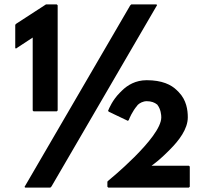

<svg xmlns="http://www.w3.org/2000/svg" viewBox="-20 -847 928 869"><path d="M666 -97 678 -106C694 -118 716 -137 740 -161L749 -170C790 -211 830 -263 830 -316C830 -349 824 -394 789 -430L781 -438C755 -464 713 -484 644 -484C594 -484 557 -462 531 -436L522 -427C490 -395 473 -356 469 -345L473 -341L559 -300L563 -304C565 -310 579 -344 602 -370V-371C612 -381 628 -389 644 -389C665 -389 680 -383 691 -374H692V-373C708 -353 710 -326 710 -316C710 -269 649 -197 588 -136C530 -78 471 -30 471 -30L466 -25V-2L470 2H835L839 -2V-93L835 -97ZM691 -824 688 -827H574L569 -822L91 -1L94 2H208L213 -3ZM49 -630 52 -627 128 -677V-347L132 -343H237L241 -347V-823L237 -827H188L54 -740L49 -735Z"/></svg>

Font: Hussar Woodtype
Style: Bd
Weight: 900
Foundry: Cannot Into Space Fonts
Version: Version 1.07